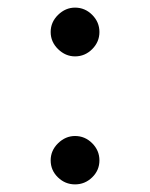

<svg xmlns="http://www.w3.org/2000/svg" viewBox="-20 -600 394 504"><path d="M177 -452Q152 -452 132.5 -471Q113 -490 113 -516Q113 -542 132.5 -561Q152 -580 177 -580Q203 -580 222 -561Q241 -542 241 -516Q241 -490 222 -471Q203 -452 177 -452ZM177 -116Q151 -116 132 -134.5Q113 -153 113 -179Q113 -205 132.5 -224Q152 -243 177 -243Q203 -243 222 -224Q241 -205 241 -179Q241 -153 222 -134.5Q203 -116 177 -116Z"/></svg>

Font: Kiwi Maru Medium
Style: Regular
Weight: 500
Designer: Hiroki-Chan
Version: Version 1.100